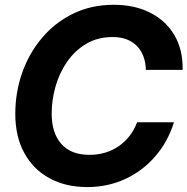

<svg xmlns="http://www.w3.org/2000/svg" viewBox="-20 -759 772 791"><path d="M339.8 11.7Q250.5 11.7 183.8 -24.7Q117.2 -61 80.1 -128.7Q43 -196.3 43 -289.6Q43 -378.9 71.5 -459.7Q100.1 -540.5 153.6 -603.5Q207 -666.5 281.7 -702.9Q356.4 -739.3 448.7 -739.3Q534.7 -739.3 599.1 -706.5Q663.6 -673.8 698.7 -613.8Q733.9 -553.7 732.4 -471.2H581.1Q578.6 -535.6 542.5 -571Q506.3 -606.4 444.3 -606.4Q382.8 -606.4 335.9 -578.9Q289.1 -551.3 257.1 -505.4Q225.1 -459.5 209 -403.6Q192.9 -347.7 192.9 -291Q192.9 -211.4 232.4 -166.3Q272 -121.1 348.6 -121.1Q416 -121.1 468.3 -156.2Q520.5 -191.4 544.9 -255.4H696.8Q671.4 -174.3 619.1 -114.3Q566.9 -54.2 495.1 -21.2Q423.3 11.7 339.8 11.7Z"/></svg>

Font: Inter Display
Style: Bold Italic
Weight: 700
Italic angle: -9.39999°
Designer: Rasmus Andersson
Foundry: rsms
Version: Version 4.000;git-a52131595